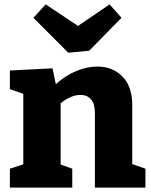

<svg xmlns="http://www.w3.org/2000/svg" viewBox="-20 -854 689 874"><path d="M582 -107 642 -86V0H412V-341Q412 -381 394.5 -401.5Q377 -422 347 -422Q303 -422 256 -384V-105L309 -86V0H25V-86L86 -106V-427L25 -448V-533L219 -543L234 -471Q279 -511 328 -531Q377 -551 423 -551Q493 -551 537.5 -505.5Q582 -460 582 -376ZM335 -736 479 -834 533 -773 386 -623 291 -614 132 -773 188 -834Z"/></svg>

Font: Bitter Pro ExtraBold
Style: Regular
Weight: 800
Designer: Sol Matas, and Bitter project Authors
Foundry: Sol Matas
Version: Version 1.010